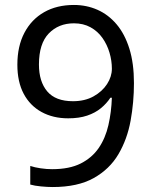

<svg xmlns="http://www.w3.org/2000/svg" viewBox="-20 -744 612 774"><path d="M520 -409Q520 -332 506.5 -257.5Q493 -183 457.5 -122.5Q422 -62 357.5 -26Q293 10 192 10Q172 10 145.5 7.5Q119 5 102 0V-75Q120 -69 144 -65.5Q168 -62 190 -62Q260 -62 305.5 -85Q351 -108 378 -147.5Q405 -187 417 -239.5Q429 -292 431 -350H425Q410 -327 387 -308Q364 -289 331.5 -278Q299 -267 255 -267Q194 -267 147.5 -292.5Q101 -318 75.5 -366Q50 -414 50 -483Q50 -558 78.5 -612Q107 -666 158 -695Q209 -724 278 -724Q329 -724 373 -704.5Q417 -685 450 -646Q483 -607 501.5 -548Q520 -489 520 -409ZM278 -650Q216 -650 176.5 -609Q137 -568 137 -484Q137 -415 170.5 -375.5Q204 -336 274 -336Q322 -336 357 -355.5Q392 -375 411.5 -405Q431 -435 431 -467Q431 -499 421.5 -531.5Q412 -564 393 -591Q374 -618 345 -634Q316 -650 278 -650Z"/></svg>

Font: Noto Sans Lao Looped
Style: Regular
Weight: 400
Designer: Mark Frömberg, Ben Mitchell
Foundry: The Fontpad Ltd
Version: Version 1.001